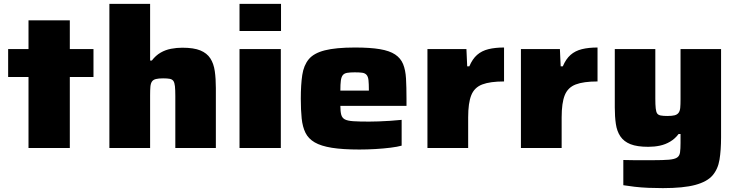

<svg xmlns="http://www.w3.org/2000/svg" viewBox="-20 -763 3799 990"><path d="M127 0V-366H22V-510H127V-658H340V-510H462V-366H340V0Z M544 0V-743H754V-451H763Q783 -477 808 -491.5Q833 -506 862 -511.5Q891 -517 920 -517Q979 -517 1013 -503Q1047 -489 1064.5 -462Q1082 -435 1087.5 -396Q1093 -357 1093 -309V0H884V-268Q884 -300 882 -318.5Q880 -337 874 -345.5Q868 -354 855.5 -356.5Q843 -359 821 -359Q798 -359 784 -355.5Q770 -352 763.5 -342.5Q757 -333 755.5 -316Q754 -299 754 -272V0Z M1215 -603V-743H1429V-603ZM1215 0V-510H1428V0Z M1833 8Q1747 8 1691 -1Q1635 -10 1602.5 -29Q1570 -48 1555 -78.5Q1540 -109 1535.5 -152.5Q1531 -196 1531 -254Q1531 -326 1538.5 -376Q1546 -426 1572 -457.5Q1598 -489 1655 -503.5Q1712 -518 1810 -518Q1889 -518 1939 -509.5Q1989 -501 2017.5 -482Q2046 -463 2058.5 -432.5Q2071 -402 2073.5 -358Q2076 -314 2076 -254V-217H1735Q1735 -188 1739.5 -171.5Q1744 -155 1758 -147.5Q1772 -140 1801.5 -138Q1831 -136 1883 -136Q1904 -136 1932.5 -137Q1961 -138 1991.5 -140Q2022 -142 2051 -145V-12Q2030 -6 1994 -1.5Q1958 3 1916 5.5Q1874 8 1833 8ZM1882 -276V-299Q1882 -331 1880 -349.5Q1878 -368 1870 -377Q1862 -386 1847.5 -388Q1833 -390 1809 -390Q1786 -390 1770.5 -387.5Q1755 -385 1747.5 -375.5Q1740 -366 1737.5 -347.5Q1735 -329 1735 -296H1902Z M2184 0V-510H2385L2389 -421H2400Q2416 -459 2440 -480Q2464 -501 2498.5 -509.5Q2533 -518 2579 -518V-343Q2507 -343 2466.5 -327.5Q2426 -312 2410 -272Q2394 -232 2394 -158V0Z M2666 0V-510H2867L2871 -421H2882Q2898 -459 2922 -480Q2946 -501 2980.5 -509.5Q3015 -518 3061 -518V-343Q2989 -343 2948.5 -327.5Q2908 -312 2892 -272Q2876 -232 2876 -158V0Z M3398 207Q3362 207 3324 205.5Q3286 204 3252 200Q3218 196 3194 192V62Q3226 63 3251.5 63Q3277 63 3300.5 63Q3324 63 3346 63Q3399 63 3428.5 60.5Q3458 58 3471 49.5Q3484 41 3486.5 22.5Q3489 4 3489 -26V-72H3479Q3461 -48 3436 -33Q3411 -18 3382.5 -12Q3354 -6 3323 -6Q3265 -6 3231 -19.5Q3197 -33 3179 -59.5Q3161 -86 3155.5 -124Q3150 -162 3150 -209V-510H3359V-255Q3359 -223 3361 -204.5Q3363 -186 3368.5 -178Q3374 -170 3387 -167.5Q3400 -165 3421 -165Q3445 -165 3458.5 -168.5Q3472 -172 3479 -181.5Q3486 -191 3487.5 -207.5Q3489 -224 3489 -251V-510H3698V-55Q3698 11 3690 60Q3682 109 3654 141.5Q3626 174 3565 190.5Q3504 207 3398 207Z"/></svg>

Font: Saira Expanded ExtraBold
Style: Regular
Weight: 800
Width: 7
Designer: Hector Gatti with collaboration of the Omnibus-Type team
Foundry: Omnibus-Type
Version: Version 1.101